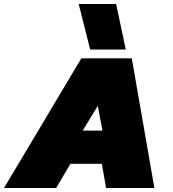

<svg xmlns="http://www.w3.org/2000/svg" viewBox="-62 -934 859 954"><path d="M386 -688 329 -914H515L563 -688ZM-42 0 342 -644H593L705 0H465L444 -120H288L217 0ZM349 -285H447L424 -408Z"/></svg>

Font: Kanit Black
Style: Italic
Weight: 900
Italic angle: -12°
Designer: Katatrad Team
Foundry: CadsonDemak
Version: Version 2.000; ttfautohint (v1.8.3)